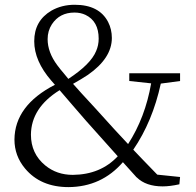

<svg xmlns="http://www.w3.org/2000/svg" viewBox="-20 -763 813 797"><path d="M468.8 -114.3 337.9 -260.7Q316.4 -285.2 281.2 -326.2Q247.1 -366.2 227.5 -388.7Q109.4 -315.4 108.4 -204.1Q108.4 -125 168 -76.2Q215.8 -37.1 282.2 -37.1Q397.5 -38.1 468.8 -114.3ZM177.7 -600.6Q177.7 -545.9 217.8 -492.2Q224.6 -483.4 231.4 -474.6Q236.3 -468.8 246.1 -457Q257.8 -442.4 263.7 -435.5Q356.4 -496.1 378.9 -550.8Q389.6 -575.2 389.6 -602.5Q389.6 -674.8 335 -701.2Q314.5 -710.9 289.1 -710.9Q227.5 -710.9 195.3 -662.1Q177.7 -634.8 177.7 -600.6ZM727.5 -426.8 647.5 -416Q613.3 -258.8 533.2 -141.6Q545.9 -128.9 572.3 -100.6Q611.3 -60.5 632.8 -38.1L727.5 -28.3L724.6 2Q685.5 10.7 655.3 10.7Q585.9 10.7 547.9 -26.4Q544.9 -28.3 543.9 -30.3L490.2 -89.8Q401.4 12.7 264.6 13.7Q148.4 13.7 84 -63.5Q40 -116.2 40 -183.6Q41 -325.2 208 -411.1L193.4 -427.7Q122.1 -509.8 122.1 -591.8Q122.1 -676.8 193.4 -718.8Q236.3 -743.2 290 -743.2Q391.6 -743.2 428.7 -671.9Q444.3 -641.6 444.3 -605.5Q444.3 -521.5 344.7 -452.1Q318.4 -434.6 283.2 -415Q308.6 -385.7 373 -316.4Q468.8 -210 511.7 -165Q583 -275.4 607.4 -417L516.6 -426.8V-459H727.5Z"/></svg>

Font: GenYoMin JP Light
Style: Regular
Weight: 300
Version: Version 1.001;PS 1;hotconv 16.6.51;makeotf.lib2.5.65220 DEVE